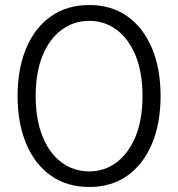

<svg xmlns="http://www.w3.org/2000/svg" viewBox="-20 -732 709 764"><path d="M335 12Q246 12 182 -33.5Q118 -79 84 -160.5Q50 -242 50 -350Q50 -458 84 -539.5Q118 -621 182 -666.5Q246 -712 335 -712Q424 -712 487.5 -666.5Q551 -621 585 -539.5Q619 -458 619 -350Q619 -242 585 -160.5Q551 -79 487.5 -33.5Q424 12 335 12ZM335 -50Q396 -50 444 -86Q492 -122 519.5 -189Q547 -256 547 -350Q547 -444 519.5 -511Q492 -578 444 -613.5Q396 -649 335 -649Q274 -649 225.5 -613.5Q177 -578 149.5 -511Q122 -444 122 -350Q122 -256 149.5 -188.5Q177 -121 225.5 -85.5Q274 -50 335 -50Z"/></svg>

Font: DM Sans 12pt Light
Style: Regular
Weight: 300
Version: Version 4.004;gftools[0.9.30]